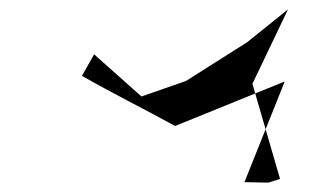

<svg xmlns="http://www.w3.org/2000/svg" viewBox="-20 -553 664 410"><path d="M578 -171 519 -374 595 -533 508 -463 377 -380 282 -347 181 -437 155 -391C220 -354 288 -320 354 -284L588 -379L502 -164L553 -163Z"/></svg>

Font: Asimov Silicon
Style: Regular
Weight: 400
Designer: Google
Version: Version 2.000980; 2014